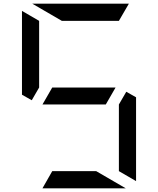

<svg xmlns="http://www.w3.org/2000/svg" viewBox="-20 -1020 856 1040"><path d="M210 -454 263 -546H606L553 -454ZM192 -546 152 -477 99 -507V-959V-961L192 -907ZM315 -907 155 -1000H676H678L624 -907ZM661 0H210L263 -93H501ZM717 -493V-41V-39L624 -93V-454L664 -523Z"/></svg>

Font: DSEG7 Modern Mini
Style: Regular
Weight: 400
Designer: Keshikan(Twitter:@keshinomi_88pro)
Version: Version 0.46